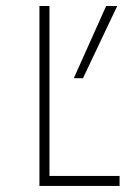

<svg xmlns="http://www.w3.org/2000/svg" viewBox="-20 -615 443 635"><path d="M143.6 -33.2V-595.2H110.4V0H375.5V-33.2ZM367.7 -595.2H331.1L224.1 -356.4H254.4Z"/></svg>

Font: Now ExtraLight
Style: Regular
Weight: 200
Designer: Alfredo Marco Pradil
Foundry: Alfredo Marco Pradil
Version: Version 1.200;hotconv 1.0.109;makeotfexe 2.5.65596